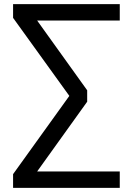

<svg xmlns="http://www.w3.org/2000/svg" viewBox="-20 -725 640 925"><path d="M43 180V114L314 -263L43 -639V-705H557V-626H159L400 -290V-235L159 101H557V180Z"/></svg>

Font: Nunito Sans Medium
Style: Regular
Weight: 500
Designer: Vernon Adams
Foundry: Vernon Adams
Version: Version 3.101; ttfautohint (v1.8.4.7-5d5b);gftools[0.9.27]